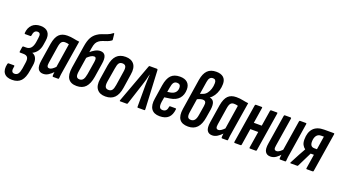

<svg xmlns="http://www.w3.org/2000/svg" viewBox="-89 -1346 3895 2179"><g transform="rotate(20 1858.5 -256.0)"><path d="M93 191Q23 191 -6 151Q-35 111 -18 39Q-14 28 -7 28H58Q67 28 65 38Q56 79 63.5 97.5Q71 116 96 116Q123 116 138 96Q153 76 161 29L172 -45Q179 -90 165 -110.5Q151 -131 112 -131H72Q69 -131 67 -134Q65 -137 66 -141L75 -200Q76 -204 79 -206.5Q82 -209 85 -209H120Q155 -209 176 -233Q197 -257 205 -305L212 -354Q218 -390 210.5 -406Q203 -422 180 -422Q158 -422 145.5 -406.5Q133 -391 129 -359Q128 -354 126 -351Q124 -348 121 -348H55Q48 -348 48 -359Q53 -424 90.5 -460Q128 -496 191 -496Q254 -496 283 -459.5Q312 -423 301 -356L293 -305Q286 -259 263.5 -226.5Q241 -194 206 -177V-176Q240 -165 254.5 -130.5Q269 -96 261 -46L250 21Q237 110 199.5 150.5Q162 191 93 191Z M401 6Q358 6 339 -25.5Q320 -57 331 -128L365 -344Q379 -425 414.5 -460.5Q450 -496 514 -496Q556 -496 591 -488.5Q626 -481 662 -477L605 -123Q598 -84 594.5 -57Q591 -30 590 -11Q590 0 580 0H522Q512 0 512 -11Q512 -20 513 -32Q514 -44 516 -57Q491 -30 462 -12Q433 6 401 6ZM447 -76Q462 -76 480.5 -88.5Q499 -101 517 -120L562 -409Q550 -413 538 -414.5Q526 -416 513 -416Q488 -416 473.5 -399.5Q459 -383 452 -338L420 -134Q415 -103 421.5 -89.5Q428 -76 447 -76Z M805 6Q733 6 702.5 -38.5Q672 -83 686 -174L729 -446Q740 -514 761 -553Q782 -592 819 -617Q844 -635 874 -645Q904 -655 935.5 -667Q967 -679 994 -701Q998 -704 1001 -703Q1004 -702 1005 -697L1012 -632Q1014 -623 1008 -618Q986 -602 961.5 -593Q937 -584 913 -576.5Q889 -569 870 -556Q848 -541 836.5 -519Q825 -497 818 -452L773 -163Q765 -116 774 -96Q783 -76 811 -76Q838 -76 853.5 -96.5Q869 -117 877 -164L902 -320Q907 -352 901.5 -365Q896 -378 879 -378Q860 -378 838 -364Q816 -350 791 -324L798 -394Q832 -426 864 -443Q896 -460 926 -460Q969 -460 985.5 -428Q1002 -396 991 -329L965 -163Q951 -77 912.5 -35.5Q874 6 805 6Z M1152 6Q1083 6 1050 -36.5Q1017 -79 1030 -162L1057 -334Q1071 -417 1110 -456.5Q1149 -496 1218 -496Q1287 -496 1320.5 -453.5Q1354 -411 1340 -328L1314 -157Q1301 -74 1261.5 -34Q1222 6 1152 6ZM1162 -76Q1189 -76 1203.5 -94.5Q1218 -113 1225 -159L1251 -328Q1259 -374 1248.5 -394Q1238 -414 1208 -414Q1180 -414 1166.5 -395.5Q1153 -377 1146 -330L1118 -162Q1111 -117 1121.5 -96.5Q1132 -76 1162 -76Z M1330 0Q1322 0 1325 -11L1497 -477Q1500 -490 1510 -490H1596Q1606 -490 1607 -477L1630 -11Q1630 0 1621 0H1544Q1537 0 1537 -8V-269Q1537 -299 1538.5 -332Q1540 -365 1542 -398H1540Q1533 -365 1524 -332.5Q1515 -300 1505 -270L1420 -8Q1417 0 1410 0Z M1807 6Q1737 6 1706.5 -38Q1676 -82 1690 -165L1716 -333Q1730 -419 1767.5 -457.5Q1805 -496 1875 -496Q1933 -496 1964.5 -467.5Q1996 -439 1996 -386Q1996 -319 1959.5 -276.5Q1923 -234 1849 -223L1785 -214L1775 -156Q1769 -112 1778.5 -91.5Q1788 -71 1816 -71Q1842 -71 1856 -86Q1870 -101 1873 -131Q1874 -141 1884 -141H1947Q1958 -141 1956 -131Q1949 -62 1912.5 -28Q1876 6 1807 6ZM1796 -284 1832 -289Q1871 -296 1890.5 -318Q1910 -340 1910 -374Q1910 -419 1867 -419Q1840 -419 1826 -400.5Q1812 -382 1805 -336Z M2151 6Q2077 6 2046.5 -36Q2016 -78 2029 -163L2087 -535Q2100 -613 2137.5 -651Q2175 -689 2242 -689Q2299 -689 2329.5 -662.5Q2360 -636 2360 -584Q2360 -544 2349 -505.5Q2338 -467 2318 -437Q2298 -407 2272 -390V-389Q2309 -383 2322.5 -352.5Q2336 -322 2328 -264L2311 -161Q2298 -78 2258.5 -36Q2219 6 2151 6ZM2156 -76Q2184 -76 2200.5 -96.5Q2217 -117 2224 -162L2242 -273Q2248 -308 2239.5 -323.5Q2231 -339 2206 -339Q2181 -339 2141 -321L2116 -162Q2108 -115 2117.5 -95.5Q2127 -76 2156 -76ZM2152 -389 2187 -402Q2212 -411 2230.5 -434.5Q2249 -458 2259.5 -491Q2270 -524 2270 -562Q2270 -607 2232 -607Q2208 -607 2194.5 -591Q2181 -575 2176 -541Z M2442 6Q2399 6 2380 -25.5Q2361 -57 2372 -128L2406 -344Q2420 -425 2455.5 -460.5Q2491 -496 2555 -496Q2597 -496 2632 -488.5Q2667 -481 2703 -477L2646 -123Q2639 -84 2635.5 -57Q2632 -30 2631 -11Q2631 0 2621 0H2563Q2553 0 2553 -11Q2553 -20 2554 -32Q2555 -44 2557 -57Q2532 -30 2503 -12Q2474 6 2442 6ZM2488 -76Q2503 -76 2521.5 -88.5Q2540 -101 2558 -120L2603 -409Q2591 -413 2579 -414.5Q2567 -416 2554 -416Q2529 -416 2514.5 -399.5Q2500 -383 2493 -338L2461 -134Q2456 -103 2462.5 -89.5Q2469 -76 2488 -76Z M2898 0Q2889 0 2890 -10L2965 -479Q2967 -490 2975 -490H3046Q3055 -490 3053 -479L2978 -10Q2977 0 2968 0ZM2714 0Q2705 0 2706 -10L2781 -479Q2783 -490 2792 -490H2863Q2871 -490 2869 -479L2795 -10Q2794 0 2784 0ZM2814 -209 2827 -290H2949L2936 -209Z M3144 6Q3102 6 3082.5 -25.5Q3063 -57 3075 -128L3131 -479Q3133 -490 3141 -490H3209Q3220 -490 3219 -479L3164 -134Q3158 -102 3164.5 -89Q3171 -76 3190 -76Q3208 -76 3228.5 -91Q3249 -106 3269 -130L3273 -74Q3245 -39 3213.5 -16.5Q3182 6 3144 6ZM3263 0Q3253 0 3253 -11Q3254 -30 3257 -56Q3260 -82 3262 -99L3257 -114L3315 -479Q3317 -490 3326 -490H3394Q3405 -490 3403 -479L3347 -123Q3340 -85 3336.5 -57.5Q3333 -30 3332 -11Q3332 0 3321 0Z M3389 0Q3385 0 3384 -3.5Q3383 -7 3386 -12L3446 -126Q3457 -147 3468 -165.5Q3479 -184 3490 -205V-206Q3468 -222 3455.5 -246.5Q3443 -271 3443 -309Q3443 -396 3486.5 -443Q3530 -490 3617 -490H3732Q3742 -490 3740 -479L3665 -10Q3664 0 3654 0H3583Q3576 0 3577 -10L3604 -182H3565L3478 -6Q3475 0 3468 0ZM3583 -253H3615L3640 -414H3609Q3570 -414 3551 -386.5Q3532 -359 3532 -314Q3532 -253 3583 -253Z"/></g></svg>

Font: Sofia Sans Extra Condensed SemiBold
Style: Italic
Weight: 600
Italic angle: -9°
Designer: Botio Nikoltchev, Ani Petrova
Foundry: lettersoup
Version: Version 4.101